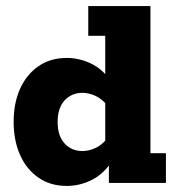

<svg xmlns="http://www.w3.org/2000/svg" viewBox="-20 -603 580 633"><path d="M200 10Q146 10 106.5 -17.5Q67 -45 46 -92.5Q25 -140 25 -201Q25 -263 46 -310Q67 -357 106.5 -384.5Q146 -412 200 -412Q241 -412 279 -394Q317 -376 344 -338L327 -332V-485H271V-583H476V-98H527V0H339V-78L344 -64Q317 -26 279 -8Q241 10 200 10ZM252 -105Q272 -105 293.5 -114.5Q315 -124 333 -146L327 -94V-301L333 -256Q315 -278 293.5 -287.5Q272 -297 252 -297Q216 -297 193 -272Q170 -247 170 -201Q170 -155 193 -130Q216 -105 252 -105Z"/></svg>

Font: Rokkitt ExtraBold
Style: Regular
Weight: 800
Version: Version 3.103